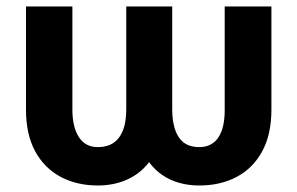

<svg xmlns="http://www.w3.org/2000/svg" viewBox="-20 -566 923 596"><path d="M60.7 -225.4V-545.9H204.7V-225.4Q204.9 -170.5 225.3 -139.8Q245.7 -109.1 283.4 -109.4Q327 -109.1 349.3 -138.8Q371.7 -168.5 371.9 -225.4V-545.9H514.6V-225.4Q515.1 -168.5 535.8 -138.8Q556.4 -109.1 598.6 -109.4Q636.9 -109.1 657.4 -138.8Q677.8 -168.5 677.5 -225.4V-545.9H822.5V-225.4Q822.5 -148.7 793.9 -96.2Q765.3 -43.8 714.9 -17Q664.6 9.8 598.6 9.8Q565.3 9.8 536.4 1.6Q507.5 -6.5 484 -22.6Q460.4 -38.6 442.8 -62.7Q415.3 -26.8 374.4 -8.5Q333.5 9.8 283.4 9.8Q218.8 9.8 168.3 -17Q117.9 -43.8 89.3 -96.1Q60.7 -148.4 60.7 -225.4Z"/></svg>

Font: Inter V
Style: 
Weight: 400
Designer: Rasmus Andersson
Foundry: rsms
Version: Version 4.000;git-a3f224843